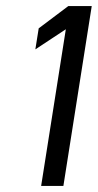

<svg xmlns="http://www.w3.org/2000/svg" viewBox="-20 -610 321 630"><path d="M96 -448 196 -514 115 0H188L281 -590H204L107 -517Z"/></svg>

Font: Charger Sport
Style: DfNrwObl
Weight: 400
Designer: Jasper
Foundry: Cannot Into Space Fonts
Version: Version 1.1